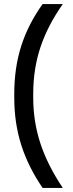

<svg xmlns="http://www.w3.org/2000/svg" viewBox="-20 -720 358 942"><path d="M50 -240V-260Q50 -387 84 -494Q118 -601 189 -700H288Q214 -595 178.5 -488.5Q143 -382 143 -260V-240Q143 -124 178 -17Q213 90 288 202H189Q118 98 84 -9.5Q50 -117 50 -240Z"/></svg>

Font: Bai Jamjuree Medium
Style: Regular
Weight: 500
Version: Version 1.000; ttfautohint (v1.6)